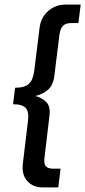

<svg xmlns="http://www.w3.org/2000/svg" viewBox="-20 -770 373 840"><path d="M80 -54 102 -238Q108 -280 93 -297Q78 -314 37 -314L46 -386Q87 -386 106 -403Q125 -420 130 -462L153 -647Q158 -693 190.5 -721.5Q223 -750 267 -750H333L323 -669H291Q267 -669 255.5 -657Q244 -645 240 -618L218 -440Q213 -396 189 -376.5Q165 -357 134 -350Q163 -343 182.5 -323.5Q202 -304 196 -260L175 -83Q171 -55 180 -43.5Q189 -32 213 -32H245L235 50H168Q124 50 99 21.5Q74 -7 80 -54Z"/></svg>

Font: Haskoy Medium
Style: Italic
Weight: 500
Designer: Ertekin Erdin
Foundry: Ertekin Erdin
Version: Version 2.000; ttfautohint (v1.8.4.7-5d5b)